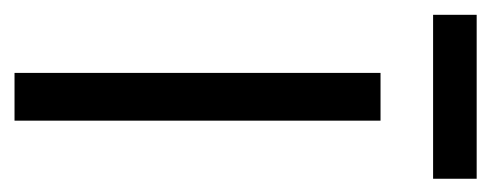

<svg xmlns="http://www.w3.org/2000/svg" viewBox="-248 -462 692 271"><g transform="rotate(90 98.5 -326.0)"><path d="M65.4 -516.6H132.8V0H65.4ZM-16.6 -652.3H214.8V-590.8H-16.6Z"/></g></svg>

Font: Dinish Condensed
Style: Regular
Weight: 400
Width: 3
Designer: Bert Driehuis
Foundry: Playbeing
Version: Version 3.006; git-39231f3c-release